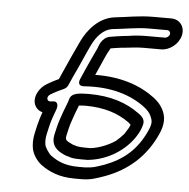

<svg xmlns="http://www.w3.org/2000/svg" viewBox="-51 -739 786 799"><g transform="rotate(5 342.0 -339.5)"><path d="M238 -316C234.7 -302 225.4 -283.1 219.5 -265.7C212.2 -244 203.2 -221.9 197.3 -196L190.6 -167C178.3 -113.9 215.3 -96 236.7 -85.6C242.4 -82.9 247.7 -81 253.9 -79.6L265.7 -76C276.5 -72.6 294.8 -72 309.6 -72H334.6C335.4 -72 336.5 -72.1 337.1 -72.1C412.1 -79.5 477.8 -118.1 519.3 -170.9C531.4 -186.2 547.7 -210.9 554.4 -240C560.2 -265.2 536.7 -279 528 -285.3C477.7 -321.6 412 -346 317.4 -346C284.6 -344.8 245.1 -346.7 238 -316ZM281.4 -294.5C288.4 -295.1 296.2 -295.6 306.8 -296C390.4 -295.8 447.1 -274.9 491.5 -243.1C495.9 -239.4 500.6 -235.6 502.5 -233.4C498.5 -222 490.7 -210 480.3 -194C472.5 -184.4 459.1 -171.1 448.2 -162.1C424.8 -145.1 381.7 -126.1 344.9 -122H321.2C311.3 -122 298.4 -123 289.2 -124.4L277.4 -128C273.7 -129.2 272.8 -128.8 267.4 -131.4C242.9 -143.3 235.6 -145.6 240.6 -167L247.3 -196C252 -216.5 260.1 -236.8 268 -260.3C270.6 -267.9 275.4 -278.4 281.4 -294.5ZM386 -590.7C349 -585 339.1 -542.1 338.4 -540.5C325.5 -514.6 311.5 -482 298.5 -454.5L277.3 -406.1C276.1 -403.4 262 -373.6 296.6 -376.1C411.8 -384.2 493.6 -355.5 551.4 -312C566.1 -300.7 575.5 -289.3 580.1 -279.7C589.8 -259 592.8 -247.8 578.5 -216.3C542.2 -134.7 486.6 -87.6 408.4 -58.3C368.8 -44.6 361.8 -42 329.5 -40H301.2C246.2 -40 214.1 -54.8 184.8 -76.2C174.8 -83.4 158.8 -107.9 156.5 -118.6C154.2 -132.3 153.9 -146.9 158.6 -167L165.7 -198C171.3 -222.4 179.6 -244.9 188.9 -269.3C189.3 -270.5 189.8 -272.1 190 -273L191 -277C192.4 -283.1 196.1 -308 166 -301.4C144.7 -296.7 141.4 -320.3 158.9 -330.1L172.7 -338.1C181.6 -343.1 195.6 -350 212.7 -357.6C220.3 -361 226.8 -367.5 230 -374.9L246.5 -412.3C268.5 -457 289.5 -508.5 309 -548.9C328.5 -589.5 357.6 -618.4 390.8 -623.2C443.7 -628.4 492.1 -639 544.5 -639H620.5C628.3 -639 634.7 -630.9 632.7 -622.5C630.9 -614.7 621.7 -607 613.1 -607H537.1C511.4 -607 483.4 -605 460 -600.8L440.5 -598.8C418.9 -596.2 406.1 -593.9 386 -590.7ZM682.7 -622.5C690.9 -658.2 668.8 -689 632.1 -689H556.1C496.7 -689 445 -677.6 396.4 -672.8C331 -664.2 286.8 -610 263.3 -561.1C242.5 -517.8 218.8 -465.2 200.2 -423.2L188.6 -396.8C177.3 -391.6 164.4 -385.2 155 -379.9L141.2 -371.9C124.9 -362.8 111.1 -348 103.2 -331.4C85.3 -293.5 101.8 -261.8 132.3 -253C126.6 -236.9 120.2 -217.4 115.7 -198L108.6 -167C102.3 -139.8 102.7 -117.9 105.9 -99.4C110.9 -73.8 129.7 -47.3 148.6 -33.8C182.1 -9.3 224.7 10 289.7 10H318.7C356.5 10 378.2 1.3 415.8 -11.7C509.1 -46.4 581.7 -108.7 624.9 -205.7C643.2 -246 643.6 -279 627.4 -308.9C619.8 -324.7 606.3 -340.1 588.3 -354C528.7 -398.8 447.9 -428.9 337.7 -427.4L344.8 -443.5C360.8 -477.5 374.2 -514.2 391.6 -542.7C406.6 -545.2 417 -547 434.6 -549.2L454.7 -551.1C474.6 -553.1 500.5 -557 525.6 -557H601.6C637.4 -557 674.3 -586.2 682.7 -622.5Z"/></g></svg>

Font: HoneyBee
Style: StrIt
Weight: 700
Foundry: Cannot Into Space Fonts
Version: Version 0.89